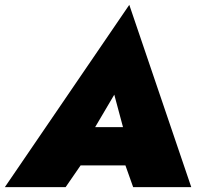

<svg xmlns="http://www.w3.org/2000/svg" viewBox="-56 -773 833 793"><path d="M494 0H734L478 -753L-36 0H215L277 -90H462ZM416 -382 452 -248H337Z"/></svg>

Font: Jost* Black
Style: Italic
Weight: 900
Italic angle: -10°
Version: Version 3.7